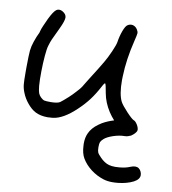

<svg xmlns="http://www.w3.org/2000/svg" viewBox="-83 -570 790 884"><g transform="rotate(10 312.5 -128.0)"><path d="M459 235.8Q426.3 225.6 398.9 204.6Q371.6 183.6 356 157.2Q342.8 134.8 341.3 99.6Q340.8 94.2 340.8 89.4Q340.8 60.5 350.6 40Q362.3 13.7 391.6 -7.3Q398.9 -12.2 406.2 -17.1Q429.7 -30.8 460 -40Q445.3 -56.2 433.6 -74.2Q408.2 -113.8 400.4 -156.2Q393.6 -196.8 390.1 -200.2Q387.2 -203.6 376.5 -183.1Q357.4 -147 336.9 -119.6Q316.9 -92.8 288.1 -65.4Q228 -7.8 178.7 -2.4Q166.5 -1 155.3 -1Q122.1 -1 98.1 -13.2Q77.6 -23.9 59.6 -45.9Q41 -67.9 30.8 -94.2Q22.9 -113.8 21.5 -132.3Q20 -147.5 20 -188.5Q20 -188.5 20 -210.9Q20.5 -268.6 22.5 -289.6Q24.9 -310.5 32.2 -331.5Q36.6 -344.7 41 -355.5Q45.4 -366.7 46.9 -368.7Q48.3 -370.6 50.8 -377Q52.7 -382.8 54.2 -389.2Q55.7 -395.5 63 -412.6Q70.3 -429.7 78.6 -447.3Q96.2 -483.4 108.9 -493.2Q115.2 -498 123 -498Q130.4 -498 138.2 -493.7Q157.2 -482.9 157.2 -466.8Q157.2 -451.2 139.6 -414.1Q117.2 -367.2 112.3 -356Q107.4 -344.7 101.6 -325.2Q97.2 -311.5 94.2 -276.9Q91.3 -242.2 90.8 -206.1Q90.8 -196.3 90.8 -186.5Q90.8 -176.8 90.8 -168Q91.3 -150.4 92.3 -136.7Q94.7 -113.8 98.1 -104Q101.6 -94.2 109.9 -85.9Q119.1 -76.7 127.4 -74.2Q135.3 -72.3 159.2 -72.3Q189.9 -72.8 200.7 -80.1Q210.9 -87.4 235.4 -109.4Q252 -124.5 267.1 -141.6Q282.7 -158.2 288.1 -167Q293 -175.3 302.7 -190.9Q312 -206.1 320.3 -219.2Q335 -242.2 346.7 -261.2Q358.4 -280.3 368.2 -296.9Q381.3 -318.8 396 -352.1Q410.2 -384.8 412.1 -397Q416.5 -426.3 425.8 -451.2Q435.1 -476.1 444.3 -481.9Q456.1 -489.7 469.2 -486.8Q482.4 -483.4 490.2 -470.7Q496.1 -461.9 496.1 -453.6Q495.6 -445.3 488.3 -416Q466.3 -327.1 463.9 -246.6Q463.4 -237.3 463.4 -228.5Q463.4 -162.1 480 -129.9Q487.8 -115.2 514.2 -86.9Q540.5 -59.1 549.3 -56.2Q557.1 -53.7 565.9 -39.6Q574.2 -25.9 574.2 -15.1Q574.2 -6.8 561.5 5.4Q549.8 16.6 541.5 18.1Q539.6 19 537.1 20Q529.8 22.9 519.5 22.9Q496.6 22.9 467.8 32.2Q439 42 426.3 53.7Q416 63 413.1 70.3Q410.2 77.1 410.2 93.8Q410.2 110.4 413.6 118.2Q417 126 430.7 139.6Q439.9 149.4 451.2 156.7Q461.9 163.6 472.7 166.5Q484.9 169.9 501.5 169.9Q510.7 169.9 521 168.9Q549.8 166.5 570.3 157.7Q583 152.3 593.3 152.3Q612.3 152.3 621.1 171.9Q624.5 180.2 624.5 187.5Q624.5 207 598.6 220.7Q568.8 235.8 528.3 240.2Q514.2 241.7 501.5 241.7Q477.5 241.7 459 235.8Z"/></g></svg>

Font: Casuwalt
Style: Regular
Weight: 400
Designer: Walter E Stewart
Version: 0.1